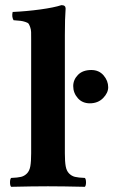

<svg xmlns="http://www.w3.org/2000/svg" viewBox="-20 -718 439 740"><path d="M100.1 -127V-564.9Q100.1 -584 99.9 -594.2Q99.6 -604.5 96.2 -613.8Q92.8 -623 90.1 -626.7Q87.4 -630.4 77.6 -633.5Q67.9 -636.7 59.3 -637.7Q50.8 -638.7 32.2 -640.1Q24.4 -653.8 28.8 -671.9Q82 -674.3 135.5 -681.6Q189 -689 216.8 -698.2Q232.9 -698.2 232.9 -685.1Q230 -647.9 230 -583V-127Q230 -95.2 233.2 -77.4Q236.3 -59.6 246.1 -49.6Q255.9 -39.6 268.8 -36.4Q281.7 -33.2 307.1 -32.2Q311.5 -27.8 311.5 -15.1Q311.5 -2.4 307.1 2Q221.2 0 165 0Q106.9 0 22.9 2Q18.6 -2.4 18.6 -15.1Q18.6 -27.8 22.9 -32.2Q48.3 -33.2 61.3 -36.4Q74.2 -39.6 84 -49.6Q93.8 -59.6 96.9 -77.4Q100.1 -95.2 100.1 -127ZM262.2 -386.2Q262.2 -410.6 280.5 -429.4Q298.8 -448.2 332 -448.2Q361.3 -448.2 379.2 -427.5Q397 -406.7 397 -381.8Q397 -359.9 377.2 -339.8Q357.4 -319.8 326.2 -319.8Q297.4 -319.8 279.8 -339.8Q262.2 -359.9 262.2 -386.2Z"/></svg>

Font: Common Serif
Style: Bold
Weight: 700
Designer: Philipp H. Poll, Khaled Hosny
Foundry: Stefan Peev, Context Ltd.
Version: Version 1.026